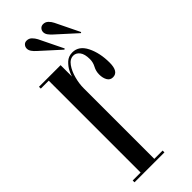

<svg xmlns="http://www.w3.org/2000/svg" viewBox="-228 -714 744 744"><g transform="rotate(-45 144.0 -342.0)"><path d="M13 0V-10H56.5V-513.5H13V-523.5H131.5V-461Q132.5 -467.5 140.2 -483.2Q148 -499 162.5 -512.8Q177 -526.5 198.5 -526.5Q234.5 -526.5 253.8 -487.5Q273 -448.5 273 -396Q273 -346.5 242 -346.5Q226.5 -346.5 219 -359.8Q211.5 -373 211.5 -392Q211.5 -410.5 220 -426.2Q228.5 -442 228.5 -459.5Q228.5 -487.5 218 -501.2Q207.5 -515 192.5 -515Q173.5 -515 159.8 -495.8Q146 -476.5 138.8 -449.2Q131.5 -422 131.5 -397.5V-10H177V0ZM275 -555.5 195 -628Q186.5 -635.5 180.2 -644Q174 -652.5 174 -661.5Q174 -670.5 180 -677.2Q186 -684 196 -684Q208 -684 216.8 -675.5Q225.5 -667 230.5 -656.5L278.5 -558ZM184.5 -555.5 104.5 -628Q96 -635.5 90 -644Q84 -652.5 84 -661.5Q84 -670.5 89.8 -677.2Q95.5 -684 105.5 -684Q118 -684 126.5 -675.5Q135 -667 140.5 -656.5L188.5 -558Z"/></g></svg>

Font: Imbue 100pt
Style: Regular
Weight: 400
Designer: Tyler Finck
Foundry: Etcetera Type Company
Version: Version 1.102; ttfautohint (v1.8.3)